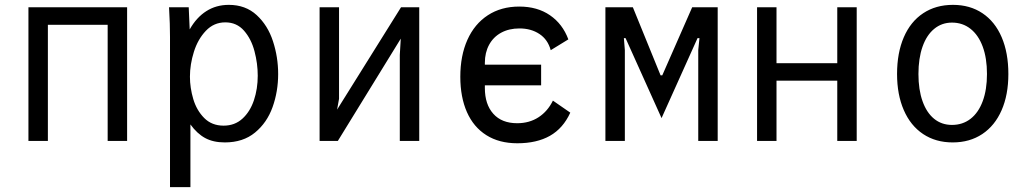

<svg xmlns="http://www.w3.org/2000/svg" viewBox="-20 -580 4240 790"><path d="M97 -550H503V0H423V-478H177V0H97Z M676 -540 675.5 -550H756.5L760.5 -459Q788.5 -508.5 829 -534.2Q869.5 -560 921.5 -560Q990.5 -560 1036.2 -517.8Q1082 -475.5 1103.2 -410.2Q1124.5 -345 1124.5 -275.5Q1124.5 -203.5 1101.5 -139.2Q1078.5 -75 1029.2 -34.5Q980 6 905 6Q857.5 6 824.2 -12Q791 -30 763.5 -68V190H679.5V-428Q679.5 -482.5 676 -540ZM1040.5 -268.5Q1040.5 -318.5 1027.2 -369Q1014 -419.5 984 -453.8Q954 -488 907 -488Q860 -488 827 -453.2Q794 -418.5 777.8 -366.8Q761.5 -315 761.5 -264.5Q761.5 -219 775.2 -172.5Q789 -126 820.2 -94.5Q851.5 -63 900 -63Q946 -63 977.5 -91.8Q1009 -120.5 1024.8 -167.5Q1040.5 -214.5 1040.5 -268.5Z M1295 -550H1375V-173.5L1367 -129L1630 -550H1705V0H1625V-354L1629 -421L1370 0H1295Z M1874 -264Q1874 -351 1903.2 -416.2Q1932.5 -481.5 1987.2 -517.2Q2042 -553 2116.5 -553Q2191 -553 2243 -517.2Q2295 -481.5 2318.5 -418L2246 -373.5Q2234 -417.5 2199.5 -440.2Q2165 -463 2117.5 -463Q2074.5 -463 2042.2 -445.5Q2010 -428 1992.5 -395.8Q1975 -363.5 1975 -321.5V-314H2206.5V-229H1975V-218Q1975 -150.5 2009.8 -111.8Q2044.5 -73 2108 -73Q2158 -73 2195.8 -97.5Q2233.5 -122 2255 -166L2326.5 -116.5Q2297 -52 2242.8 -21.2Q2188.5 9.5 2108.5 9.5Q2034 9.5 1981.2 -23.8Q1928.5 -57 1901.2 -118.8Q1874 -180.5 1874 -264Z M2471 -550H2584L2698 -270H2705L2828 -550H2933V0H2853V-374L2858 -423H2850L2702 -94L2554 -423H2547L2551 -374V0H2471Z M3095 -550H3175V-320H3425V-550H3505V0H3425V-248H3175V0H3095Z M3671 -275.5Q3671 -362.5 3698.8 -426.8Q3726.5 -491 3778.5 -525.5Q3830.5 -560 3901 -560Q3971 -560 4022.5 -525.5Q4074 -491 4101.5 -426.8Q4129 -362.5 4129 -275.5Q4129 -190 4101.2 -126.5Q4073.5 -63 4021.8 -28.5Q3970 6 3900 6Q3830 6 3778.2 -28.5Q3726.5 -63 3698.8 -126.8Q3671 -190.5 3671 -275.5ZM4041 -275.5Q4041 -340.5 4023.5 -388Q4006 -435.5 3973.5 -461.2Q3941 -487 3897 -487Q3855 -487 3823.8 -461.2Q3792.5 -435.5 3775.8 -387.8Q3759 -340 3759 -275.5Q3759 -211 3775.8 -163.8Q3792.5 -116.5 3823.5 -91.2Q3854.5 -66 3897 -66Q3941 -66 3973.5 -91.2Q4006 -116.5 4023.5 -163.8Q4041 -211 4041 -275.5Z"/></svg>

Font: JuliaMono
Style: Regular
Weight: 400
Monospace: yes
Designer: cormullion
Foundry: corm
Version: Version 0.055; ttfautohint (v1.8.4)